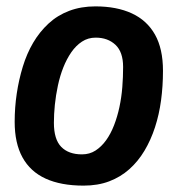

<svg xmlns="http://www.w3.org/2000/svg" viewBox="-20 -572 560 602"><path d="M242 10Q171 10 123 -12Q75 -34 50.5 -78.5Q26 -123 26 -190Q26 -235 32.5 -278.5Q39 -322 51.5 -363Q64 -404 84 -438Q104 -472 132 -498Q160 -524 197 -538Q234 -552 279 -552Q346 -552 393.5 -530Q441 -508 466 -463.5Q491 -419 491 -350Q491 -302 485 -257.5Q479 -213 466 -173Q453 -133 433 -99.5Q413 -66 385.5 -41.5Q358 -17 322.5 -3.5Q287 10 242 10ZM237 -88Q261 -88 279.5 -100Q298 -112 312.5 -132Q327 -152 337.5 -179Q348 -206 354.5 -236.5Q361 -267 363.5 -299Q366 -331 366 -362Q366 -409 342 -431.5Q318 -454 280 -454Q256 -454 237 -441.5Q218 -429 203.5 -408Q189 -387 178.5 -360.5Q168 -334 161.5 -303.5Q155 -273 152 -243.5Q149 -214 149 -187Q149 -135 172 -111.5Q195 -88 237 -88Z"/></svg>

Font: Georama ExtraCondensed Thin SemiBold
Style: Italic
Weight: 600
Italic angle: -9°
Version: Version 1.001